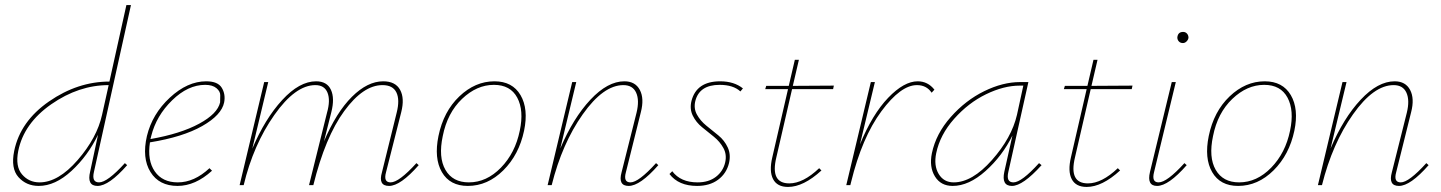

<svg xmlns="http://www.w3.org/2000/svg" viewBox="-20 -731 5689 758"><path d="M371 -11Q404 -11 473 -87L482 -79Q410 3 365 3Q322 3 336 -54L367 -199Q327 -116 262.5 -56.5Q198 3 133 3Q84 3 53 -31.5Q22 -66 36 -135Q60 -252 173.5 -330.5Q287 -409 412 -409L479 -711H497L351 -53Q341 -11 371 -11ZM136 -11Q210 -11 286.5 -99Q363 -187 383 -278L409 -395Q291 -395 182.5 -319.5Q74 -244 52 -135Q40 -74 67 -42.5Q94 -11 136 -11Z M794 -410Q840 -410 855.5 -384.5Q871 -359 865 -327Q855 -277 778.5 -233.5Q702 -190 572 -169Q561 -98 591 -54.5Q621 -11 682 -11Q747 -11 807 -67L817 -57Q751 3 681 3Q608 3 574 -52Q540 -107 560 -194Q581 -281 650.5 -345.5Q720 -410 794 -410ZM849 -327Q849 -339 849.5 -354.5Q850 -370 834.5 -383Q819 -396 790 -396Q722 -396 659.5 -335Q597 -274 577 -194L574 -182Q693 -203 766 -242.5Q839 -282 849 -327Z M1624 -87 1633 -79Q1561 3 1516 3Q1472 3 1488 -51L1546 -286Q1559 -337 1545 -366Q1531 -395 1490 -395Q1414 -395 1339 -292.5Q1264 -190 1217 0H1200L1271 -286Q1285 -335 1273 -365Q1261 -395 1225 -395Q1146 -395 1063 -277Q980 -159 942 0H926L1023 -407H1039L976 -144Q1026 -262 1094 -336Q1162 -410 1228 -410Q1271 -410 1286.5 -376.5Q1302 -343 1288 -288L1259 -173Q1308 -288 1369.5 -349Q1431 -410 1493 -410Q1541 -410 1559.5 -376.5Q1578 -343 1564 -288L1504 -51Q1493 -11 1522 -11Q1555 -11 1624 -87Z M1827 3Q1756 3 1724.5 -51.5Q1693 -106 1711 -194Q1731 -291 1793.5 -350.5Q1856 -410 1932 -410Q2003 -410 2035 -355.5Q2067 -301 2049 -215Q2029 -120 1967 -58.5Q1905 3 1827 3ZM1831 -11Q1901 -11 1957.5 -69Q2014 -127 2032 -215Q2049 -295 2022 -345.5Q1995 -396 1930 -396Q1862 -396 1804 -340.5Q1746 -285 1728 -194Q1710 -110 1738.5 -60.5Q1767 -11 1831 -11Z M2570 -87 2579 -79Q2507 3 2462 3Q2419 3 2434 -51L2493 -286Q2505 -335 2491.5 -365Q2478 -395 2441 -395Q2362 -395 2280.5 -279.5Q2199 -164 2158 0H2142L2239 -407H2255L2192 -145Q2243 -265 2311 -337.5Q2379 -410 2445 -410Q2488 -410 2506 -376Q2524 -342 2510 -288L2451 -51Q2440 -11 2469 -11Q2501 -11 2570 -87Z M2732 3Q2659 3 2623 -44L2634 -55Q2667 -11 2734 -11Q2778 -11 2806.5 -33Q2835 -55 2843 -90Q2850 -121 2836 -146.5Q2822 -172 2798.5 -191Q2775 -210 2751.5 -229Q2728 -248 2715 -274.5Q2702 -301 2710 -333Q2730 -410 2823 -410Q2878 -410 2913 -382L2903 -370Q2875 -396 2821 -396Q2741 -396 2725 -332Q2718 -303 2731.5 -278.5Q2745 -254 2768.5 -235Q2792 -216 2816 -196.5Q2840 -177 2853 -149Q2866 -121 2858 -87Q2848 -46 2815 -21.5Q2782 3 2732 3Z M3107 -379 3045 -110Q3020 -7 3096 -7Q3151 -7 3214 -67L3223 -58Q3152 7 3091 7Q3048 7 3032 -24Q3016 -55 3029 -110L3091 -379H3001L3005 -392H3094L3118 -495H3134L3110 -392L3272 -393L3269 -379Z M3603 -410Q3643 -410 3669 -377L3658 -365Q3638 -395 3600 -395Q3536 -395 3459.5 -291.5Q3383 -188 3340 -12L3337 0H3321L3418 -407H3434L3375 -161Q3424 -280 3486.5 -345Q3549 -410 3603 -410Z M4082 -87 4092 -79Q4018 3 3975 3Q3933 3 3945 -53L3977 -196Q3937 -115 3871 -56Q3805 3 3741 3Q3694 3 3671 -34.5Q3648 -72 3659 -126Q3675 -203 3733.5 -269Q3792 -335 3865.5 -371Q3939 -407 4007 -407H4040L3961 -53Q3951 -11 3981 -11Q4013 -11 4082 -87ZM3745 -11Q3818 -11 3896 -99Q3974 -187 3995 -278L4020 -393H4006Q3943 -393 3873 -359Q3803 -325 3747 -262Q3691 -199 3676 -126Q3666 -77 3686 -44Q3706 -11 3745 -11Z M4286 -379 4224 -110Q4199 -7 4275 -7Q4330 -7 4393 -67L4402 -58Q4331 7 4270 7Q4227 7 4211 -24Q4195 -55 4208 -110L4270 -379H4180L4184 -392H4273L4297 -495H4313L4289 -392L4451 -393L4448 -379Z M4650 -561Q4640 -561 4634 -567.5Q4628 -574 4628 -583Q4630 -605 4651 -605Q4660 -605 4666 -598.5Q4672 -592 4672 -582Q4671 -574 4664.5 -567.5Q4658 -561 4650 -561ZM4548 3Q4507 3 4520 -52L4606 -407H4622L4536 -51Q4526 -11 4554 -11Q4587 -11 4656 -87L4665 -79Q4593 3 4548 3Z M4868 3Q4797 3 4765.5 -51.5Q4734 -106 4752 -194Q4772 -291 4834.5 -350.5Q4897 -410 4973 -410Q5044 -410 5076 -355.5Q5108 -301 5090 -215Q5070 -120 5008 -58.5Q4946 3 4868 3ZM4872 -11Q4942 -11 4998.5 -69Q5055 -127 5073 -215Q5090 -295 5063 -345.5Q5036 -396 4971 -396Q4903 -396 4845 -340.5Q4787 -285 4769 -194Q4751 -110 4779.5 -60.5Q4808 -11 4872 -11Z M5611 -87 5620 -79Q5548 3 5503 3Q5460 3 5475 -51L5534 -286Q5546 -335 5532.5 -365Q5519 -395 5482 -395Q5403 -395 5321.5 -279.5Q5240 -164 5199 0H5183L5280 -407H5296L5233 -145Q5284 -265 5352 -337.5Q5420 -410 5486 -410Q5529 -410 5547 -376Q5565 -342 5551 -288L5492 -51Q5481 -11 5510 -11Q5542 -11 5611 -87Z"/></svg>

Font: EauTestInfant Thin
Style: Italic
Weight: 250
Italic angle: -12°
Designer: Christian Thalmann (Catharsis Fonts)
Version: Version 0.001;PS 000.001;hotconv 1.0.88;makeotf.lib2.5.64775